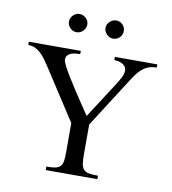

<svg xmlns="http://www.w3.org/2000/svg" viewBox="-75 -711 694 776"><g transform="rotate(10 272.0 -322.5)"><path d="M534.2 -485.8Q515.6 -485.8 502 -481Q488.3 -476.1 477.1 -467Q465.8 -458 456.1 -445.3Q446.3 -432.6 436 -416.5L305.2 -211.9V-86.9Q305.2 -64 307.6 -49.8Q310.1 -35.6 317.4 -27.6Q324.7 -19.5 338.6 -16.8Q352.5 -14.2 376 -14.2V0H164.1V-14.2Q187.5 -14.2 201.2 -17.1Q214.8 -20 221.9 -28.1Q229 -36.1 231 -50.3Q232.9 -64.5 232.9 -86.9V-205.1L97.2 -414.1Q89.4 -426.3 80.3 -439Q71.3 -451.7 60.5 -462.2Q49.8 -472.7 36.6 -479.2Q23.4 -485.8 6.8 -485.8V-499H220.2V-485.8Q212.4 -485.8 202.4 -484.9Q192.4 -483.9 183.6 -480.7Q174.8 -477.5 168.9 -470.9Q163.1 -464.4 163.1 -453.1Q163.1 -445.8 172.1 -428Q181.2 -410.2 195.1 -387.5Q209 -364.7 225.1 -340.1Q241.2 -315.4 255.1 -294.7Q269 -273.9 278.6 -259.8Q288.1 -245.6 289.1 -244.1L388.2 -397.9Q391.1 -402.8 395 -409.2Q398.9 -415.5 402.3 -422.6Q405.8 -429.7 408 -437Q410.2 -444.3 410.2 -450.2Q410.2 -460.4 405.3 -467.3Q400.4 -474.1 393.1 -478.3Q385.7 -482.4 377 -484.1Q368.2 -485.8 359.9 -485.8V-499H534.2ZM377.4 -608.4Q377.4 -600.6 374.5 -593.5Q371.6 -586.4 366.5 -581.3Q361.3 -576.2 354.5 -573.2Q347.7 -570.3 340.3 -570.3Q325.2 -570.3 313.7 -581.8Q302.2 -593.3 302.2 -608.4Q302.2 -615.7 305.4 -622.3Q308.6 -628.9 314 -634Q319.3 -639.2 326.2 -642.1Q333 -645 340.3 -645Q355.5 -645 366.5 -634.3Q377.4 -623.5 377.4 -608.4ZM227.5 -608.4Q227.5 -600.6 224.4 -593.5Q221.2 -586.4 216.1 -581.3Q210.9 -576.2 203.9 -573.2Q196.8 -570.3 189.5 -570.3Q174.3 -570.3 163.3 -581.8Q152.3 -593.3 152.3 -608.4Q152.3 -615.7 155.5 -622.3Q158.7 -628.9 163.8 -634Q168.9 -639.2 175.5 -642.1Q182.1 -645 189.5 -645Q204.6 -645 216.1 -634.3Q227.5 -623.5 227.5 -608.4Z"/></g></svg>

Font: Scheherazade Rohingya
Style: Regular
Weight: 400
Designer: SIL International
Foundry: SIL International
Version: Version 2.000 (build 440/429)